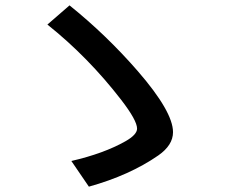

<svg xmlns="http://www.w3.org/2000/svg" viewBox="-20 -764 860 712"><path d="M244.6 -167Q365.2 -194.8 445.3 -240.2Q488.3 -264.6 488.3 -287.1Q488.3 -317.4 429.2 -394Q307.1 -552.2 155.8 -672.9L237.8 -744.1Q375 -633.8 491.2 -500Q621.6 -349.6 621.6 -273.9Q621.6 -225.6 566.9 -187.5Q460.4 -113.8 309.6 -71.8Z"/></svg>

Font: FORM UDPGothic
Style: Bold
Weight: 700
Foundry: Pronama LLC
Version: Version 1.051